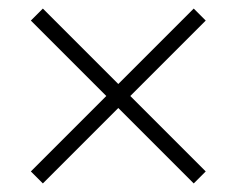

<svg xmlns="http://www.w3.org/2000/svg" viewBox="-20 -580 552 448"><path d="M432 -152 256 -328 80 -152 52 -180 228 -356 52 -532 80 -560 256 -384 432 -560 460 -532 284 -356 460 -180Z"/></svg>

Font: Creato Display Light
Style: Regular
Weight: 300
Version: Version 1.000